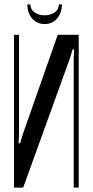

<svg xmlns="http://www.w3.org/2000/svg" viewBox="-20 -858 424 878"><path d="M340 -699V0H317V-592L319 -632H312L300 -592L86 0H44V-699H67V-243L65 -203H72L84 -243L244 -699ZM249 -838H263Q263 -799 241 -773.5Q219 -748 184 -748Q149 -748 127 -773.5Q105 -799 105 -838H119Q119 -816 137 -802Q155 -788 184 -788Q213 -788 231 -802Q249 -816 249 -838Z"/></svg>

Font: Moniqa SemBd Heading
Style: Regular
Weight: 600
Designer: Rajesh Rajput
Foundry: Rajesh Rajput
Version: Version 1.000